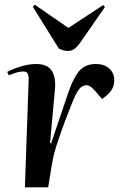

<svg xmlns="http://www.w3.org/2000/svg" viewBox="-20 -805 541 825"><path d="M103 -459Q104 -478 99.5 -488Q95 -498 79 -498Q70 -498 55.5 -494.5Q41 -491 18 -481L11 -496Q33 -508 68 -519Q103 -530 136 -530Q184 -530 202.5 -501Q221 -472 216 -420L195 -190H200L271 -400Q293 -467 319 -498.5Q345 -530 392 -530Q428 -530 449.5 -510.5Q471 -491 471 -460Q471 -433 456 -413.5Q441 -394 418 -380L389 -414Q368 -439 351 -439Q342 -439 332 -433Q322 -427 310 -406.5Q298 -386 282 -343Q260 -287 246 -248Q232 -209 223 -181Q214 -153 209 -129.5Q204 -106 200 -81L187 0H87ZM121 -776 129 -785 274 -685 423 -783 431 -775 322 -618Q313 -605 300.5 -595.5Q288 -586 271 -586Q254 -586 233 -596Z"/></svg>

Font: Literata 72pt SemiBold
Style: Italic
Weight: 600
Italic angle: -2°
Designer: Latin by Veronika Burian and Jose Scaglione. Greek by Irene Vlachou. Cyrillic by Vera Evstafieva
Foundry: TypeTogether
Version: Version 3.002